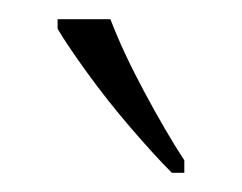

<svg xmlns="http://www.w3.org/2000/svg" viewBox="-20 -786 252 200"><path d="M159 -606Q141 -624 116.5 -652.5Q92 -681 71 -710Q50 -739 40 -756V-766H95Q108 -732 130.5 -690Q153 -648 172 -619V-606Z"/></svg>

Font: Noto Serif Condensed ExtraLight
Style: Regular
Weight: 200
Width: 3
Designer: Monotype Design Team
Foundry: Monotype Imaging Inc.
Version: Version 2.013; ttfautohint (v1.8.4.7-5d5b)